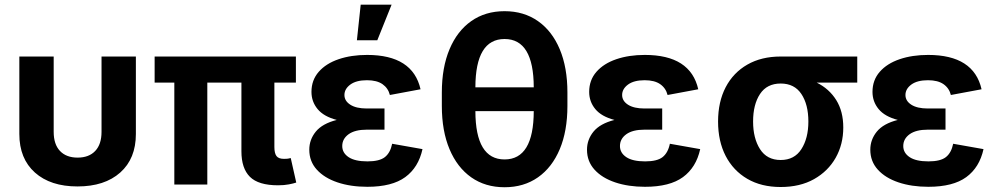

<svg xmlns="http://www.w3.org/2000/svg" viewBox="-20 -787 4252 819"><path d="M310.5 8.3Q195.3 8.3 128.9 -51Q62.5 -110.4 62.5 -215.3V-545.9H209V-224.6Q209 -171.4 235.8 -143.1Q262.7 -114.7 311 -114.7Q359.4 -114.7 386.2 -143.1Q413.1 -171.4 413.1 -224.6V-545.9H559.6V-215.3Q559.6 -110.4 492.9 -51Q426.3 8.3 310.5 8.3Z M1166 3.4Q1082.5 3.4 1046.1 -32.7Q1009.8 -68.8 1009.8 -141.6V-434.6H864.3V0H723.6V-434.6H639.6V-545.9H1242.2V-434.6H1150.4V-159.7Q1150.4 -133.3 1159.4 -121.3Q1168.5 -109.4 1190.9 -109.4Q1202.6 -109.4 1209 -110.4Q1215.3 -111.3 1220.2 -112.8L1243.7 -8.3Q1232.4 -4.4 1212.2 -0.5Q1191.9 3.4 1166 3.4Z M1546.9 9.8Q1475.6 9.8 1419.7 -9Q1363.8 -27.8 1331.5 -63.2Q1299.3 -98.6 1299.3 -148.4Q1299.3 -191.4 1327.1 -225.6Q1355 -259.8 1416.5 -275.4Q1360.8 -290 1334.7 -321.8Q1308.6 -353.5 1308.6 -395Q1308.6 -445.3 1339.6 -480.7Q1370.6 -516.1 1424.3 -534.4Q1478 -552.7 1545.9 -552.7Q1740.7 -552.7 1773.9 -406.2L1643.1 -381.8Q1635.7 -411.1 1611.6 -428Q1587.4 -444.8 1545.4 -444.8Q1499.5 -444.8 1474.4 -426.3Q1449.2 -407.7 1449.2 -381.8Q1449.2 -356.4 1474.4 -340.3Q1499.5 -324.2 1544.4 -324.2H1620.1V-233.9H1544.4Q1494.1 -233.9 1467 -214.4Q1439.9 -194.8 1439.9 -164.1Q1439.9 -134.8 1467 -116.7Q1494.1 -98.6 1547.4 -98.6Q1598.6 -98.6 1621.8 -116.9Q1645 -135.3 1652.8 -173.8L1782.2 -150.9Q1765.1 -72.8 1708.7 -31.5Q1652.3 9.8 1546.9 9.8ZM1502.4 -615.2 1518.6 -767.1H1650.4L1589.4 -615.2Z M2132.3 11.7Q2050.3 11.7 1990.2 -30.5Q1930.2 -72.8 1897.5 -150.6Q1864.7 -228.5 1864.7 -335V-392.6Q1864.7 -499 1897.5 -576.9Q1930.2 -654.8 1990.2 -697Q2050.3 -739.3 2132.3 -739.3Q2214.4 -739.3 2274.7 -697Q2335 -654.8 2367.7 -576.9Q2400.4 -499 2400.4 -392.6V-335Q2400.4 -228.5 2367.7 -150.6Q2335 -72.8 2274.7 -30.5Q2214.4 11.7 2132.3 11.7ZM2132.3 -106.9Q2256.3 -106.9 2256.8 -313H2007.8Q2008.3 -106.9 2132.3 -106.9ZM2007.8 -414.6H2256.8Q2256.3 -620.6 2132.3 -620.6Q2008.3 -620.6 2007.8 -414.6Z M2731.4 9.8Q2660.2 9.8 2604.2 -9Q2548.3 -27.8 2516.1 -63.2Q2483.9 -98.6 2483.9 -148.4Q2483.9 -191.4 2511.7 -225.6Q2539.6 -259.8 2601.1 -275.4Q2545.4 -290 2519.3 -321.8Q2493.2 -353.5 2493.2 -395Q2493.2 -445.3 2524.2 -480.7Q2555.2 -516.1 2608.9 -534.4Q2662.6 -552.7 2730.5 -552.7Q2925.3 -552.7 2958.5 -406.2L2827.6 -381.8Q2820.3 -411.1 2796.1 -428Q2772 -444.8 2730 -444.8Q2684.1 -444.8 2658.9 -426.3Q2633.8 -407.7 2633.8 -381.8Q2633.8 -356.4 2658.9 -340.3Q2684.1 -324.2 2729 -324.2H2804.7V-233.9H2729Q2678.7 -233.9 2651.6 -214.4Q2624.5 -194.8 2624.5 -164.1Q2624.5 -134.8 2651.6 -116.7Q2678.7 -98.6 2731.9 -98.6Q2783.2 -98.6 2806.4 -116.9Q2829.6 -135.3 2837.4 -173.8L2966.8 -150.9Q2949.7 -72.8 2893.3 -31.5Q2836.9 9.8 2731.4 9.8Z M3310.1 10.7Q3227.5 10.7 3167.7 -24.2Q3107.9 -59.1 3075.4 -121.8Q3043 -184.6 3043 -268.6Q3043 -352.5 3075.4 -414.8Q3107.9 -477.1 3168 -511.5Q3228 -545.9 3310.1 -545.9H3636.7V-434.6H3463.9Q3517.1 -408.2 3547.1 -360.1Q3577.1 -312 3577.1 -243.2Q3577.1 -171.4 3544.7 -114Q3512.2 -56.6 3452.4 -22.9Q3392.6 10.7 3310.1 10.7ZM3310.1 -430.7Q3251.5 -430.7 3221.9 -386Q3192.4 -341.3 3192.4 -268.6Q3192.4 -197.3 3221.9 -150.9Q3251.5 -104.5 3310.1 -104.5Q3368.7 -104.5 3398.4 -150.9Q3428.2 -197.3 3428.2 -268.6Q3428.2 -341.3 3398.4 -386Q3368.7 -430.7 3310.1 -430.7Z M3939.9 9.8Q3868.7 9.8 3812.7 -9Q3756.8 -27.8 3724.6 -63.2Q3692.4 -98.6 3692.4 -148.4Q3692.4 -191.4 3720.2 -225.6Q3748 -259.8 3809.6 -275.4Q3753.9 -290 3727.8 -321.8Q3701.7 -353.5 3701.7 -395Q3701.7 -445.3 3732.7 -480.7Q3763.7 -516.1 3817.4 -534.4Q3871.1 -552.7 3939 -552.7Q4133.8 -552.7 4167 -406.2L4036.1 -381.8Q4028.8 -411.1 4004.6 -428Q3980.5 -444.8 3938.5 -444.8Q3892.6 -444.8 3867.4 -426.3Q3842.3 -407.7 3842.3 -381.8Q3842.3 -356.4 3867.4 -340.3Q3892.6 -324.2 3937.5 -324.2H4013.2V-233.9H3937.5Q3887.2 -233.9 3860.1 -214.4Q3833 -194.8 3833 -164.1Q3833 -134.8 3860.1 -116.7Q3887.2 -98.6 3940.4 -98.6Q3991.7 -98.6 4014.9 -116.9Q4038.1 -135.3 4045.9 -173.8L4175.3 -150.9Q4158.2 -72.8 4101.8 -31.5Q4045.4 9.8 3939.9 9.8Z"/></svg>

Font: Inter-Bold
Style: Bold
Weight: 700
Designer: Rasmus Andersson
Foundry: rsms
Version: Version 4.000;git-a52131595